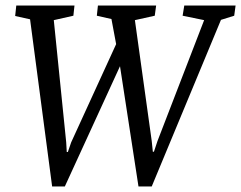

<svg xmlns="http://www.w3.org/2000/svg" viewBox="-20 -668 874 696"><path d="M169 8 89 -598 35 -610 39 -648H250L246 -611L175 -595L220 -152L222 -117H226L238 -152L401 -508L384 -599L331 -611L335 -648H546L541 -611L469 -595L530 -157L534 -118H538L551 -157L720 -595L642 -611L648 -648H834L829 -611L781 -596L530 8H482L415 -428L215 8Z"/></svg>

Font: Faustina
Style: Italic
Weight: 400
Italic angle: -8°
Designer: Alfonso Garcia
Foundry: http://www.omnibus-type.com
Version: Version 1.200